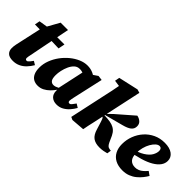

<svg xmlns="http://www.w3.org/2000/svg" viewBox="22 -1383 2066 2066"><g transform="rotate(45 1055.0 -350.0)"><path d="M46 -430 57 -489 201 -512V-502H423L408 -427L193 -434L190 -428ZM154 16Q99 16 74 -8Q49 -32 49 -73Q49 -103 55.5 -132.5Q62 -162 67 -185L127 -458L228 -639H340L246 -163Q243 -148 240.5 -135.5Q238 -123 238 -113Q238 -102 243 -96Q248 -90 258 -90Q266 -90 274 -96Q282 -102 291.5 -114Q301 -126 315 -145L356 -120Q333 -81 303.5 -50Q274 -19 236.5 -1.5Q199 16 154 16Z M531 16Q494 16 466 0Q438 -16 422.5 -50Q407 -84 407 -136Q407 -192 428 -247.5Q449 -303 484.5 -351.5Q520 -400 565.5 -437.5Q611 -475 661 -496.5Q711 -518 759 -518Q784 -518 805.5 -513.5Q827 -509 846 -500.5Q865 -492 882 -480L816 -400Q792 -419 770.5 -426Q749 -433 728 -433Q718 -433 707 -431Q696 -429 685 -423.5Q674 -418 663 -408Q639 -385 622.5 -349Q606 -313 597.5 -273.5Q589 -234 589 -202Q589 -150 604.5 -129.5Q620 -109 647 -109Q662 -109 676.5 -114Q691 -119 704.5 -126.5Q718 -134 731 -143L733 -101H711Q692 -73 665 -46Q638 -19 604.5 -1.5Q571 16 531 16ZM819 16Q771 16 742 -10Q713 -36 712 -85Q712 -88 712 -90.5Q712 -93 712.5 -96Q713 -99 713 -101H703L778 -447H812L922 -522L976 -515L898 -167Q895 -150 892 -137Q889 -124 889 -113Q889 -102 894 -96Q899 -90 909 -90Q922 -90 933.5 -104Q945 -118 965 -146L1007 -120Q988 -86 961 -55Q934 -24 898.5 -4Q863 16 819 16Z M1026 -3 1113 -405Q1125 -460 1136.5 -512.5Q1148 -565 1157 -620L1225 -591L1084 -611L1094 -665L1321 -716L1361 -704L1253 -203Q1245 -164 1237.5 -131Q1230 -98 1223 -66.5Q1216 -35 1210 0L1058 12ZM1577 0Q1558 6 1529.5 11Q1501 16 1471 16Q1409 16 1372 -11Q1335 -38 1316 -103L1289 -190Q1283 -211 1277.5 -222.5Q1272 -234 1265.5 -239.5Q1259 -245 1249 -249L1242 -251V-289H1266L1326 -347L1519 -515Q1552 -509 1575.5 -488Q1599 -467 1599 -432Q1599 -393 1570 -369.5Q1541 -346 1479 -330L1260 -272L1262 -268L1315 -265Q1355 -262 1386 -252Q1417 -242 1439.5 -222Q1462 -202 1478 -169L1509 -100Q1521 -75 1532.5 -63.5Q1544 -52 1564 -49L1584 -46Z M1820 16Q1756 16 1710.5 -8Q1665 -32 1641.5 -77Q1618 -122 1618 -182Q1618 -248 1641 -308.5Q1664 -369 1706 -416Q1748 -463 1806 -490.5Q1864 -518 1935 -518Q2011 -518 2053.5 -486.5Q2096 -455 2096 -403Q2096 -363 2071 -328.5Q2046 -294 1997.5 -265.5Q1949 -237 1878 -216Q1807 -195 1714 -180L1713 -218Q1809 -241 1861 -274Q1913 -307 1933.5 -343.5Q1954 -380 1954 -412Q1954 -432 1945 -443Q1936 -454 1921 -454Q1899 -454 1877 -434.5Q1855 -415 1836 -382Q1817 -349 1806 -307Q1795 -265 1795 -220Q1795 -159 1821.5 -131Q1848 -103 1894 -103Q1921 -103 1943.5 -112.5Q1966 -122 1986.5 -140Q2007 -158 2026 -181L2071 -149Q2056 -123 2033 -94Q2010 -65 1979.5 -40Q1949 -15 1909.5 0.5Q1870 16 1820 16Z"/></g></svg>

Font: Source Serif 4 Black
Style: Italic
Weight: 900
Italic angle: -12°
Designer: Frank Grießhammer
Foundry: Adobe Systems Incorporated
Version: Version 4.004;hotconv 1.0.116;makeotfexe 2.5.65601